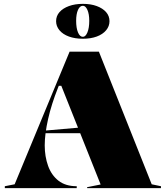

<svg xmlns="http://www.w3.org/2000/svg" viewBox="-20 -976 860 996"><path d="M5 0V-10L56 -20L341 -708H493L767 -20L815 -10V0H432V-5L502 -19L298 -531H285L281 -521Q247 -436 229.5 -358.5Q212 -281 212 -222Q212 -164 229.5 -115.5Q247 -67 283.5 -38.5Q320 -10 378 -10V0ZM172 -285V-295L402 -315V-285ZM410 -956Q451 -956 482 -944.5Q513 -933 530.5 -913Q548 -893 548 -866Q548 -840 530.5 -819Q513 -798 482 -786.5Q451 -775 410 -775Q369 -775 337.5 -786.5Q306 -798 288.5 -819Q271 -840 271 -866Q271 -893 288.5 -913Q306 -933 337.5 -944.5Q369 -956 410 -956ZM410 -946Q394 -946 384.5 -924.5Q375 -903 375 -868Q375 -831 384.5 -808Q394 -785 410 -785Q424 -785 433.5 -808Q443 -831 443 -868Q443 -903 433.5 -924.5Q424 -946 410 -946Z"/></svg>

Font: Kalnia
Style: Bold
Weight: 700
Designer: Frida Medrano
Foundry: Frida Medrano
Version: Version 1.105